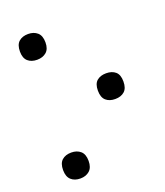

<svg xmlns="http://www.w3.org/2000/svg" viewBox="-137 -823 802 933"><g transform="rotate(-20 263.5 -356.5)"><path d="M184 -663Q184 -629 165.5 -613Q147 -597 118 -597Q88 -597 70 -613Q52 -629 52 -663Q52 -698 70 -714Q88 -730 118 -730Q147 -730 165.5 -714Q184 -698 184 -663ZM475 -355Q475 -320 457 -304Q439 -288 409 -288Q379 -288 361 -304Q343 -320 343 -355Q343 -390 361 -405.5Q379 -421 409 -421Q439 -421 457 -405.5Q475 -390 475 -355ZM184 -50Q184 -16 165.5 0.5Q147 17 118 17Q88 17 70 0.5Q52 -16 52 -50Q52 -85 70 -101Q88 -117 118 -117Q147 -117 165.5 -101Q184 -85 184 -50Z"/></g></svg>

Font: Noto Sans Condensed Medium
Style: Regular
Weight: 500
Width: 3
Designer: Monotype Design Team
Foundry: Monotype Imaging Inc.
Version: Version 2.013; ttfautohint (v1.8.4.7-5d5b)